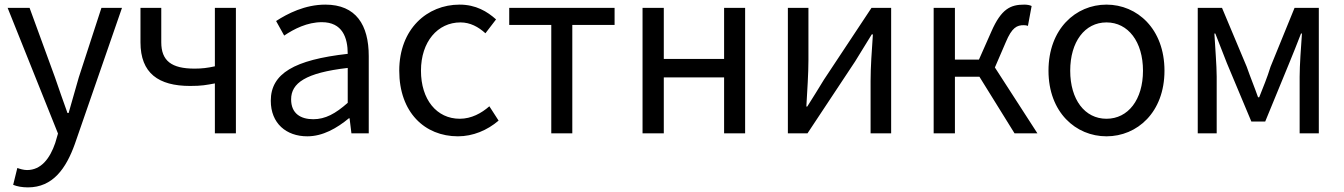

<svg xmlns="http://www.w3.org/2000/svg" viewBox="-20 -577 5819 831"><path d="M101 234C209 234 266 152 304 46L508 -543H419L321 -242C307 -193 291 -138 277 -88H272C253 -139 235 -194 218 -242L108 -543H13L231 1L219 42C196 109 158 159 97 159C82 159 66 154 55 150L37 223C54 230 76 234 101 234Z M910 0H1001V-543H910V-290C878 -283 854 -280 822 -280C722 -280 678 -314 678 -394V-543H588V-394C588 -260 666 -205 803 -205C853 -205 872 -209 910 -216Z M1310 13C1377 13 1438 -22 1490 -65H1493L1501 0H1576V-334C1576 -469 1521 -557 1388 -557C1300 -557 1224 -518 1175 -486L1210 -423C1253 -452 1310 -481 1373 -481C1462 -481 1485 -414 1485 -344C1254 -318 1152 -259 1152 -141C1152 -43 1219 13 1310 13ZM1336 -61C1282 -61 1240 -85 1240 -147C1240 -217 1302 -262 1485 -283V-132C1432 -85 1388 -61 1336 -61Z M1962 13C2027 13 2089 -13 2138 -55L2098 -117C2064 -87 2020 -63 1970 -63C1870 -63 1802 -146 1802 -271C1802 -396 1874 -480 1973 -480C2015 -480 2050 -461 2081 -433L2127 -493C2089 -527 2040 -557 1969 -557C1829 -557 1708 -452 1708 -271C1708 -91 1818 13 1962 13Z M2366 0H2457V-469H2640V-543H2184V-469H2366Z M2761 0H2853V-242H3114V0H3205V-543H3114V-322H2853V-543H2761Z M3390 0H3475L3681 -311C3701 -344 3732 -394 3753 -428H3758C3753 -357 3748 -285 3748 -227V0H3837V-543H3752L3546 -232C3526 -199 3495 -149 3474 -116H3470C3474 -186 3479 -259 3479 -316V-543H3390Z M4021 0H4113V-245H4219L4371 0H4470L4286 -285L4333 -394C4360 -459 4382 -468 4411 -468C4419 -468 4423 -467 4429 -465L4445 -551C4437 -555 4425 -557 4413 -557C4354 -557 4314 -539 4271 -441L4217 -319H4113V-543H4021Z M4769 13C4902 13 5020 -91 5020 -271C5020 -452 4902 -557 4769 -557C4636 -557 4518 -452 4518 -271C4518 -91 4636 13 4769 13ZM4769 -63C4675 -63 4612 -146 4612 -271C4612 -396 4675 -480 4769 -480C4863 -480 4927 -396 4927 -271C4927 -146 4863 -63 4769 -63Z M5164 0H5246V-245C5246 -293 5239 -376 5236 -432H5240C5256 -390 5274 -344 5290 -304L5396 -51H5456L5560 -304C5576 -344 5595 -389 5611 -432H5615C5611 -376 5605 -293 5605 -245V0H5688V-543H5583L5479 -288C5465 -242 5447 -199 5430 -156H5425C5410 -199 5392 -242 5376 -288L5269 -543H5164Z"/></svg>

Font: Noto Sans CJK SC
Style: Regular
Weight: 400
Designer: Ryoko NISHIZUKA 西塚涼子 (kana, bopomofo & ideographs); Paul D. Hunt (Latin, Greek & Cyrillic); Sandoll Communications 산돌커뮤니
Foundry: Adobe
Version: Version 2.004;hotconv 1.0.118;makeotfexe 2.5.65603